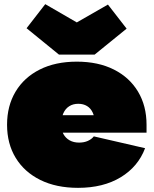

<svg xmlns="http://www.w3.org/2000/svg" viewBox="-20 -891 740 925"><path d="M436 -628H264L108 -755L198 -871L350 -783L500 -869L590 -753ZM356 14Q251 14 174.2 -24Q97.5 -62 55.8 -130.2Q14 -198.5 14 -290Q14 -381 55 -449.5Q96 -518 171.5 -556Q247 -594 350 -594Q453 -594 528.5 -556Q604 -518 645 -449.5Q686 -381 686 -290Q686 -280.5 686 -271.2Q686 -262 686 -252H436Q437 -262.5 437 -273.5Q437 -284.5 437 -295Q437 -326 427.2 -347.5Q417.5 -369 399.5 -380Q381.5 -391 357 -391Q332 -391 313.5 -379.2Q295 -367.5 285 -345Q275 -322.5 275 -290Q275 -264.5 285.5 -245.2Q296 -226 315.2 -215Q334.5 -204 361 -204Q385 -204 403.2 -212.2Q421.5 -220.5 432 -234L679 -177Q645.5 -88 561.5 -37Q477.5 14 356 14ZM176 -252V-336H482L476 -252Z"/></svg>

Font: Hepta Slab ExtraLight Black
Style: Regular
Weight: 900
Version: Version 1.102